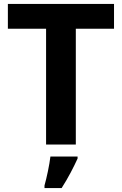

<svg xmlns="http://www.w3.org/2000/svg" viewBox="-20 -734 619 975"><path d="M365 0V-588H559V-714H20V-588H214V0ZM374 71V61H236C231 104 217 169 206 208V221H293C327 168 354 115 374 71Z"/></svg>

Font: Noto Sans Lisu
Style: Bold
Weight: 700
Designer: Monotype Design Team. David Williams.
Foundry: Monotype Imaging Inc.
Version: Version 2.102